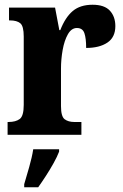

<svg xmlns="http://www.w3.org/2000/svg" viewBox="-20 -568 519 809"><path d="M12 0V-54H16Q46 -54 63 -66.5Q80 -79 80 -126V-414Q80 -458 65.5 -470Q51 -482 22 -482H18V-536H212L230 -441H234Q255 -495 286.5 -521.5Q318 -548 370 -548Q420 -548 443 -523Q466 -498 466 -458Q466 -411 432.5 -388.5Q399 -366 343 -366Q343 -407 335.5 -428.5Q328 -450 304 -450Q281 -450 266 -423.5Q251 -397 244 -357.5Q237 -318 237 -279V-121Q237 -77 252.5 -65.5Q268 -54 293 -54H323V0ZM82 208Q91 178 103 136Q115 94 120 61H229V71Q221 92 206 119Q191 146 173.5 173Q156 200 141 221H82Z"/></svg>

Font: Noto Serif Thai Condensed ExtraBold
Style: Regular
Weight: 800
Width: 3
Designer: Monotype Design Team
Foundry: Monotype Imaging Inc.
Version: Version 2.002; ttfautohint (v1.8.4.7-5d5b)